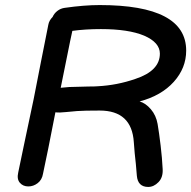

<svg xmlns="http://www.w3.org/2000/svg" viewBox="-20 -738 756 759"><path d="M566 1Q588 1 606.5 -18Q625 -37 623 -70Q621 -112 615 -162.5Q609 -213 603 -248Q597 -282 576.5 -306Q556 -330 532 -337Q618 -360 667 -414.5Q716 -469 716 -538Q716 -718 374 -718Q313 -718 236 -707Q220 -705 207 -695Q194 -685 188 -671Q174 -657 171 -640L141 -489Q122 -391 113 -346Q82 -199 76 -171L52 -56Q46 -30 58.5 -15.5Q71 -1 92 -1Q112 -1 129 -14Q146 -27 150 -51Q167 -129 199 -294Q215 -292 241 -295L285 -299Q313 -301 374 -301Q501 -301 509 -176Q512 -132 517 -90L521 -43Q525 1 566 1ZM220 -391 257 -574 266 -616Q318 -623 379 -623Q488 -623 550 -597Q612 -570 612 -526Q612 -458 515 -426Q443 -401 366 -397Q356 -396 329 -396L292 -395Q252 -395 220 -391Z"/></svg>

Font: Balsamiq Sans
Style: Italic
Weight: 400
Italic angle: -12°
Designer: Michael Angeles
Foundry: Balsamiq SRL
Version: Version 1.020; ttfautohint (v1.8.4.7-5d5b);gftools[0.9.26]